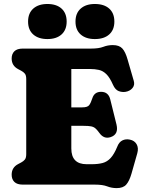

<svg xmlns="http://www.w3.org/2000/svg" viewBox="-20 -950 747 988"><path d="M40 -649Q40 -672.5 54 -686.2Q68 -700 97.5 -700H448.5Q488.5 -700 511.5 -709Q534.5 -718 560.5 -718Q593.5 -718 609.5 -700.5Q625.5 -683 636.5 -644L668.5 -533.5Q674.5 -512.5 661.8 -497Q649 -481.5 626.5 -477.5Q608.5 -474.5 590.8 -481.2Q573 -488 561.5 -513.5Q545 -551 527.5 -568.2Q510 -585.5 489.2 -590.2Q468.5 -595 441.5 -595H347V-397.5H403Q430.5 -397.5 439 -409Q447.5 -420.5 455 -444Q465.5 -477.5 500 -477.5Q538 -477.5 547.5 -438L579.5 -309Q591.5 -258.5 549.5 -244.5Q514.5 -232.5 490.5 -267Q480 -281.5 471.2 -289.2Q462.5 -297 448.8 -299.8Q435 -302.5 409.5 -302.5H347V-186Q347 -105 426 -105H451.5Q484.5 -105 508 -111.2Q531.5 -117.5 549.5 -137Q567.5 -156.5 583.5 -195.5Q592.5 -219 609.8 -227.5Q627 -236 648.5 -231.5Q672.5 -226.5 683.2 -207.5Q694 -188.5 686.5 -161.5L656.5 -56Q645.5 -18 629.5 0Q613.5 18 580.5 18Q554.5 18 531.5 9Q508.5 0 468.5 0H97.5Q68 0 54 -13.8Q40 -27.5 40 -51Q40 -88 73 -105.5L89 -114Q100.5 -120 107.8 -128.8Q115 -137.5 115 -157V-543Q115 -562.5 107.8 -571.2Q100.5 -580 89 -586L73 -594.5Q40 -612 40 -649ZM224 -749Q178 -749 151.2 -772.5Q124.5 -796 124.5 -839Q124.5 -882 151.2 -905.8Q178 -929.5 224 -929.5Q270.5 -929.5 296.8 -905.8Q323 -882 323 -839Q323 -796.5 296.8 -772.8Q270.5 -749 224 -749ZM468 -749Q422 -749 395.2 -772.5Q368.5 -796 368.5 -839Q368.5 -882 395.2 -905.8Q422 -929.5 468 -929.5Q515.5 -929.5 542 -905.8Q568.5 -882 568.5 -839Q568.5 -796.5 542 -772.8Q515.5 -749 468 -749Z"/></svg>

Font: Fraunces 9pt SuperSoft Black
Style: Regular
Weight: 900
Version: Version 1.000;[b76b70a41]